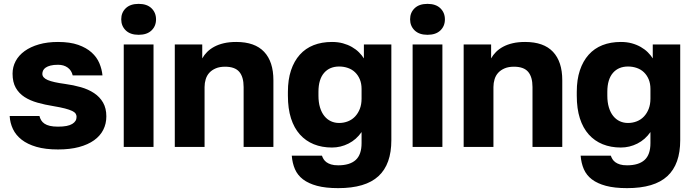

<svg xmlns="http://www.w3.org/2000/svg" viewBox="-20 -760 3588 993"><path d="M280 13Q215 13 168.5 -0.5Q122 -14 92 -37.5Q62 -61 47 -92.5Q32 -124 30 -160H184Q187 -148 193 -138Q199 -128 210 -120.5Q221 -113 238 -109Q255 -105 280 -105Q306 -105 324 -108.5Q342 -112 353.5 -119Q365 -126 370.5 -135Q376 -144 376 -156Q376 -165 371 -172.5Q366 -180 352.5 -186.5Q339 -193 316 -199Q293 -205 257 -211Q213 -218 174 -229Q135 -240 106.5 -258.5Q78 -277 61.5 -306Q45 -335 45 -379Q45 -414 61 -444Q77 -474 107.5 -496Q138 -518 181.5 -530.5Q225 -543 280 -543Q342 -543 384.5 -528Q427 -513 454 -488.5Q481 -464 494 -433Q507 -402 510 -370H356Q350 -396 330 -410.5Q310 -425 280 -425Q257 -425 241.5 -421Q226 -417 216.5 -410.5Q207 -404 203 -395.5Q199 -387 199 -378Q199 -368 206 -360Q213 -352 227 -346Q241 -340 263.5 -335Q286 -330 316 -326Q360 -320 398.5 -309Q437 -298 466.5 -278.5Q496 -259 513 -229.5Q530 -200 530 -158Q530 -120 514 -88.5Q498 -57 466.5 -34.5Q435 -12 388.5 0.5Q342 13 280 13Z M620 0V-530H774V0ZM697 -580Q654 -580 630.5 -602.7Q607 -625.5 607 -660.2Q607 -695 630.5 -717.5Q654 -740 697 -740Q740 -740 763.5 -717.3Q787 -694.5 787 -659.8Q787 -625 763.5 -602.5Q740 -580 697 -580Z M884 0V-530H1026V-458Q1036 -476 1051.5 -491.5Q1067 -507 1088.5 -518.5Q1110 -530 1138 -536.5Q1166 -543 1202 -543Q1298 -543 1346 -492Q1394 -441 1394 -345V0H1240V-310Q1240 -362 1217.5 -388.5Q1195 -415 1144 -415Q1116 -415 1096 -406.5Q1076 -398 1063 -384Q1050 -370 1044 -350.5Q1038 -331 1038 -310V0Z M1729 213Q1664 213 1619.5 201Q1575 189 1547 167.5Q1519 146 1505.5 115Q1492 84 1489 45H1645Q1648 54 1653.5 63Q1659 72 1668.5 79Q1678 86 1692.5 90.5Q1707 95 1729 95Q1789 95 1819.5 67.5Q1850 40 1850 -20V-77Q1823 -38 1782.5 -17.5Q1742 3 1697 3Q1645 3 1603 -14Q1561 -31 1531 -64.5Q1501 -98 1485 -148Q1469 -198 1469 -265V-285Q1469 -348 1485 -396Q1501 -444 1530.5 -477Q1560 -510 1602 -526.5Q1644 -543 1697 -543Q1728 -543 1753.5 -536Q1779 -529 1800 -517Q1821 -505 1836.5 -489.5Q1852 -474 1862 -458V-530H2004V-35Q2004 27 1987.5 73.5Q1971 120 1937.5 151Q1904 182 1852 197.5Q1800 213 1729 213ZM1734 -124Q1758 -124 1779.5 -132.5Q1801 -141 1816.5 -157.5Q1832 -174 1841 -197Q1850 -220 1850 -250V-300Q1850 -328 1841 -349.5Q1832 -371 1816.5 -386Q1801 -401 1779.5 -408.5Q1758 -416 1734 -416Q1710 -416 1690.5 -408Q1671 -400 1656.5 -383.5Q1642 -367 1634.5 -342.5Q1627 -318 1627 -285V-265Q1627 -231 1635 -204.5Q1643 -178 1657.5 -160Q1672 -142 1691.5 -133Q1711 -124 1734 -124Z M2114 0V-530H2268V0ZM2191 -580Q2148 -580 2124.5 -602.7Q2101 -625.5 2101 -660.2Q2101 -695 2124.5 -717.5Q2148 -740 2191 -740Q2234 -740 2257.5 -717.3Q2281 -694.5 2281 -659.8Q2281 -625 2257.5 -602.5Q2234 -580 2191 -580Z M2378 0V-530H2520V-458Q2530 -476 2545.5 -491.5Q2561 -507 2582.5 -518.5Q2604 -530 2632 -536.5Q2660 -543 2696 -543Q2792 -543 2840 -492Q2888 -441 2888 -345V0H2734V-310Q2734 -362 2711.5 -388.5Q2689 -415 2638 -415Q2610 -415 2590 -406.5Q2570 -398 2557 -384Q2544 -370 2538 -350.5Q2532 -331 2532 -310V0Z M3223 213Q3158 213 3113.5 201Q3069 189 3041 167.5Q3013 146 2999.5 115Q2986 84 2983 45H3139Q3142 54 3147.5 63Q3153 72 3162.5 79Q3172 86 3186.5 90.5Q3201 95 3223 95Q3283 95 3313.5 67.5Q3344 40 3344 -20V-77Q3317 -38 3276.5 -17.5Q3236 3 3191 3Q3139 3 3097 -14Q3055 -31 3025 -64.5Q2995 -98 2979 -148Q2963 -198 2963 -265V-285Q2963 -348 2979 -396Q2995 -444 3024.5 -477Q3054 -510 3096 -526.5Q3138 -543 3191 -543Q3222 -543 3247.5 -536Q3273 -529 3294 -517Q3315 -505 3330.5 -489.5Q3346 -474 3356 -458V-530H3498V-35Q3498 27 3481.5 73.5Q3465 120 3431.5 151Q3398 182 3346 197.5Q3294 213 3223 213ZM3228 -124Q3252 -124 3273.5 -132.5Q3295 -141 3310.5 -157.5Q3326 -174 3335 -197Q3344 -220 3344 -250V-300Q3344 -328 3335 -349.5Q3326 -371 3310.5 -386Q3295 -401 3273.5 -408.5Q3252 -416 3228 -416Q3204 -416 3184.5 -408Q3165 -400 3150.5 -383.5Q3136 -367 3128.5 -342.5Q3121 -318 3121 -285V-265Q3121 -231 3129 -204.5Q3137 -178 3151.5 -160Q3166 -142 3185.5 -133Q3205 -124 3228 -124Z"/></svg>

Font: Golos Text VF
Style: Regular
Weight: 400
Designer: A.Korolkova, Vitaly Kuzmin
Foundry: ParaType Ltd
Version: Version 2.003